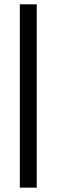

<svg xmlns="http://www.w3.org/2000/svg" viewBox="-20 -741 260 881"><path d="M71 120V-721.2H148.6V120Z"/></svg>

Font: TikTok Sans Light
Style: Regular
Weight: 300
Version: Version 4.000